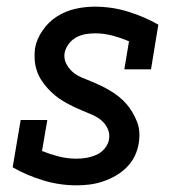

<svg xmlns="http://www.w3.org/2000/svg" viewBox="-20 -548 540 576"><path d="M210 8Q158 8 109 -7Q60 -22 18 -46L42 -188H122L106 -95Q131 -85 156.5 -78.5Q182 -72 210 -72Q225 -72 239.5 -74.5Q254 -77 269 -83.5Q284 -90 294.5 -103Q305 -116 307 -130Q310 -147 303 -162Q296 -177 284 -187Q272 -197 257 -203.5Q242 -210 227.5 -216Q213 -222 198.5 -229Q184 -236 170.5 -244Q157 -252 145 -262Q133 -272 122.5 -283.5Q112 -295 103.5 -308.5Q95 -322 90 -337.5Q85 -353 84 -369.5Q83 -386 85 -403Q90 -431 108 -457Q126 -483 151.5 -499Q177 -515 206 -521.5Q235 -528 264 -528Q316 -528 364.5 -513Q413 -498 455 -474L433 -340H353L367 -424Q344 -434 318 -441Q292 -448 265 -448Q251 -448 236.5 -445.5Q222 -443 209 -436Q196 -429 186.5 -416.5Q177 -404 174 -390Q171 -373 178 -358.5Q185 -344 196.5 -333.5Q208 -323 223 -316.5Q238 -310 253 -304Q268 -298 282.5 -291Q297 -284 310.5 -276Q324 -268 336.5 -258Q349 -248 359 -236.5Q369 -225 377 -211.5Q385 -198 391 -183Q397 -168 398 -151Q399 -134 396 -117Q393 -98 384 -79.5Q375 -61 360 -46Q345 -31 326.5 -20.5Q308 -10 288.5 -3.5Q269 3 249.5 5.5Q230 8 210 8Z"/></svg>

Font: Iosevka Curly Slab Medium
Style: Italic
Weight: 500
Italic angle: -9°
Monospace: yes
Designer: Belleve Invis
Foundry: Belleve Invis
Version: Version 22.1.2; ttfautohint (v1.8.4)